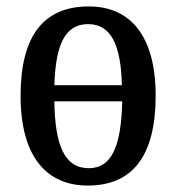

<svg xmlns="http://www.w3.org/2000/svg" viewBox="-20 -567 549 597"><path d="M253 10C391 10 464 -81 464 -269C464 -456 385 -547 256 -547C116 -547 44 -456 44 -269C44 -81 124 10 253 10ZM359 -302H149C153 -428 182 -492 254 -492C325 -492 356 -428 359 -302ZM256 -44C180 -44 151 -116 149 -252H360C357 -116 329 -44 256 -44Z"/></svg>

Font: Noto Serif Condensed Medium
Style: Regular
Weight: 500
Width: 3
Designer: Monotype Design Team
Foundry: Monotype Imaging Inc.
Version: Version 2.015